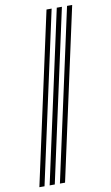

<svg xmlns="http://www.w3.org/2000/svg" viewBox="-107 -853 641 1105"><g transform="rotate(-10 214.0 -300.0)"><path d="M150 200 368 -800H398L180 200ZM30 200 248 -800H278L60 200ZM90 200 308 -800H338L120 200Z"/></g></svg>

Font: Big Shoulders Inline Text Black
Style: Regular
Weight: 900
Designer: Patric King
Foundry: XO Type Co
Version: Version 1.000